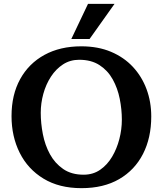

<svg xmlns="http://www.w3.org/2000/svg" viewBox="-20 -965 837 999"><path d="M403 -724Q490 -724 557.5 -695.5Q625 -667 671.5 -617Q718 -567 742.5 -501Q767 -435 767 -359Q767 -248 724 -164Q681 -80 600 -33Q519 14 404 14Q288 14 206.5 -35.5Q125 -85 82.5 -170Q40 -255 40 -361Q40 -472 85 -553.5Q130 -635 211.5 -679.5Q293 -724 403 -724ZM415 -56Q464 -56 501 -81.5Q538 -107 563 -149Q588 -191 601 -241.5Q614 -292 614 -342Q614 -396 603 -451Q592 -506 566.5 -552Q541 -598 498 -626Q455 -654 392 -654Q345 -654 308 -630Q271 -606 245 -566Q219 -526 205.5 -477Q192 -428 192 -378Q192 -324 203 -267Q214 -210 240 -162.5Q266 -115 309 -85.5Q352 -56 415 -56ZM446 -762H351L438 -945H576Z"/></svg>

Font: Brawler
Style: Bold
Weight: 700
Designer: Oleg Frolov, Haley Fiege
Foundry: Oleg Frolov, Haley Fiege
Version: Version 1.101; ttfautohint (v1.8.3)